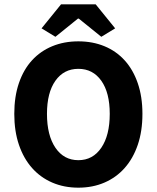

<svg xmlns="http://www.w3.org/2000/svg" viewBox="-20 -855 724 887"><path d="M342 12Q276 12 221.5 -11.5Q167 -35 128 -79Q89 -123 67.5 -186Q46 -249 46 -329Q46 -409 67.5 -471.5Q89 -534 128 -576.5Q167 -619 221.5 -641.5Q276 -664 342 -664Q408 -664 462.5 -641.5Q517 -619 556 -576Q595 -533 616.5 -470.5Q638 -408 638 -329Q638 -249 616.5 -186Q595 -123 556 -79Q517 -35 462.5 -11.5Q408 12 342 12ZM342 -115Q409 -115 448 -172.5Q487 -230 487 -329Q487 -427 448 -482Q409 -537 342 -537Q275 -537 236 -482Q197 -427 197 -329Q197 -230 236 -172.5Q275 -115 342 -115ZM172 -724 262 -835H422L512 -724L448 -685L344 -769H340L236 -685Z"/></svg>

Font: Giro Regular
Style: Bold
Weight: 700
Designer: Paul D. Hunt
Foundry: Adobe Systems Incorporated
Version: Version 1.000;PS 1.0;hotconv 1.0.88;makeotf.lib2.5.647800